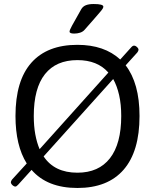

<svg xmlns="http://www.w3.org/2000/svg" viewBox="-20 -929 771 955"><path d="M365 -706Q499 -706 578 -633L633 -694Q640 -702 647 -702Q652 -702 657 -698.5Q662 -695 665.5 -690.5Q669 -686 669 -682Q669 -676 663 -668L605 -604Q639 -560 656.5 -497Q674 -434 674 -352Q674 -176 595 -85Q516 6 365 6Q215 6 137 -84L70 -10Q62 -1 56 -1Q52 -1 46.5 -4.5Q41 -8 37.5 -13Q34 -18 34 -22Q34 -28 40 -36L113 -116Q57 -205 57 -352Q57 -528 136 -617Q215 -706 365 -706ZM543 -536 197 -151Q251 -70 365 -70Q471 -70 527 -142Q583 -214 583 -352Q583 -410 572.5 -456Q562 -502 543 -536ZM365 -630Q259 -630 203.5 -560Q148 -490 148 -352Q148 -302 155.5 -261Q163 -220 177 -187L519 -568Q465 -630 365 -630ZM446 -909Q494 -909 494 -896Q494 -892 491 -886.5Q488 -881 478.5 -870Q469 -859 450.5 -837.5Q432 -816 400 -780Q392 -771 378.5 -766.5Q365 -762 349 -762Q337 -762 331.5 -764.5Q326 -767 326 -772Q326 -779 338 -801Q350 -823 384 -883Q392 -897 407 -903Q422 -909 446 -909Z"/></svg>

Font: Asap VF Beta
Style: Regular
Weight: 400
Designer: Pablo Cosgaya
Foundry: Pablo Cosgaya
Version: Version 1.007